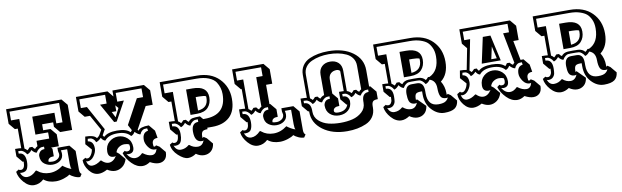

<svg xmlns="http://www.w3.org/2000/svg" viewBox="-47 -1236 5935 1833"><g transform="rotate(-10 2920.5 -320.0)"><path d="M618 -13Q618 22 636 33L618 60Q592 60 563.5 47Q535 34 519 19Q502 34 461.5 47Q421 60 385 60Q312 60 266 21Q225 60 172.5 60Q120 60 75.5 9.5Q31 -41 24 -95L52 -113Q57 -105 72 -105Q112 -105 112 -179H102L52 -239V-312Q94 -312 111 -309V-499H83L33 -559V-700H570L620 -640V-396H504L454 -456V-499H347V-441H418L468 -381V-265H393L404 -252V-179Q388 -178 378 -176.5Q368 -175 357 -166Q346 -157 346 -140V-136Q360 -131 386 -131Q412 -131 435 -147Q458 -163 458 -192Q458 -197 452 -221V-253H568L618 -193ZM166 -279Q176 -285 190 -303H217Q230 -285 240 -279Q251 -293 267 -301V-353H390V-413H267V-587H482V-484H542V-672H61V-587H141V-300Q154 -293 166 -279ZM485 -188Q485 -148 454.5 -125Q424 -102 380 -102Q336 -102 301.5 -127.5Q267 -153 267 -205Q267 -223 281.5 -242.5Q296 -262 328 -262V-286Q310 -286 300.5 -284.5Q291 -283 276 -272.5Q261 -262 249 -241Q225 -246 203 -275Q185 -249 158 -241Q145 -262 130 -272.5Q115 -283 105.5 -284.5Q96 -286 78 -286V-262Q112 -262 127.5 -238.5Q143 -215 143 -173Q143 -131 129.5 -104Q116 -77 73 -77L59 -79Q77 -28 122 -28Q167 -28 210 -73H219L223 -69Q271 -29 339.5 -29Q408 -29 469 -76Q478 -67 506 -50.5Q534 -34 550 -31Q541 -41 541 -83V-223H480Q485 -206 485 -188Z M710 -700H1016L1064 -642V-700H1369L1419 -640V-499H1351L1236 -289L1242 -279Q1264 -312 1348 -312L1398 -252L1410 -180Q1356 -180 1356 -132Q1356 -103 1363 -103Q1380 -103 1382 -113L1414 -94L1464 -34Q1464 14 1440.5 37Q1417 60 1380.5 60Q1344 60 1297 35Q1260 60 1225 60Q1170 60 1121.5 11Q1073 -38 1056 -94L1080 -113Q1088 -103 1103 -103Q1136 -103 1136 -142L1133 -165Q1114 -175 1086.5 -175Q1059 -175 1034 -159Q1009 -143 1000 -113L1024 -94L1074 -34Q1060 13 1027.5 36.5Q995 60 958.5 60Q922 60 882 35Q837 60 799 60Q747 60 707.5 10Q668 -40 668 -94L699 -113Q701 -103 718.5 -103Q736 -103 752.5 -127Q769 -151 773 -180L720 -240L732 -312Q817 -312 840 -278Q853 -284 866 -301L894 -350L811 -499H760L710 -559ZM1341 -587V-672H1091V-587H1155L1053 -401H1028L924 -587H988V-672H738V-587H797L928 -349L898 -295Q905 -281 911 -278Q949 -316 1039.5 -316Q1130 -316 1166 -278Q1172 -282 1181 -295L1152 -349L1281 -587ZM1244 -61Q1288 -27 1328.5 -27Q1369 -27 1382 -79Q1377 -75 1368 -75Q1330 -75 1303.5 -112.5Q1277 -150 1277 -184Q1277 -255 1332 -263L1328 -287Q1309 -287 1299.5 -285.5Q1290 -284 1277 -273.5Q1264 -263 1255 -241Q1232 -245 1203 -275Q1196 -262 1186.5 -253.5Q1177 -245 1165 -241Q1126 -289 1039 -289Q952 -289 915 -241Q892 -245 876 -275Q852 -249 826 -241Q817 -263 803.5 -273.5Q790 -284 780 -285.5Q770 -287 752 -287L748 -263Q776 -259 789.5 -239.5Q803 -220 803 -185Q803 -150 776.5 -112.5Q750 -75 713 -75L699 -79Q712 -27 751.5 -27Q791 -27 836 -61H842Q876 -27 910 -27Q955 -27 988 -79Q980 -75 970 -75Q914 -75 914 -133Q914 -191 952 -224.5Q990 -258 1040 -258Q1090 -258 1128 -224.5Q1166 -191 1166 -133Q1166 -75 1110 -75L1091 -79Q1123 -27 1170 -27Q1205 -27 1238 -61ZM1066 -499H1022L1050 -443L1092 -526L1066 -556Z M1944 -193H1894V-179Q1855 -179 1843.5 -165Q1832 -151 1832 -120V-105Q1839 -105 1844 -113L1872 -95L1922 -35Q1916 12 1888 36Q1860 60 1820.5 60Q1781 60 1743 33Q1705 60 1664.5 60Q1624 60 1572 12Q1520 -36 1514 -95L1542 -113Q1546 -104 1561 -104Q1604 -104 1604 -179H1592L1542 -239V-312Q1583 -312 1600 -309V-499H1572L1522 -559V-700H1881Q2018 -700 2096 -621Q2174 -542 2174 -425Q2174 -308 2112.5 -250.5Q2051 -193 1944 -193ZM1656 -279Q1666 -285 1680 -303H1706Q1719 -285 1730 -279Q1747 -302 1770.5 -307Q1794 -312 1844 -312L1870 -281H1885Q2094 -281 2094 -485Q2094 -547 2060 -601Q2039 -633 1991.5 -652.5Q1944 -672 1874 -672H1550V-587H1630V-301Q1644 -294 1656 -279ZM1758 -587H1821Q1964 -587 1964 -476Q1964 -417 1929.5 -379Q1895 -341 1822 -341H1758ZM1696 -61Q1732 -30 1775.5 -30Q1819 -30 1839 -80Q1832 -76 1823 -76Q1753 -76 1753 -179Q1753 -263 1819 -263V-288Q1800 -288 1790 -286.5Q1780 -285 1765 -274Q1750 -263 1738 -241Q1714 -246 1693 -276Q1672 -249 1648 -241Q1635 -263 1620 -274Q1605 -285 1595 -286.5Q1585 -288 1567 -288V-263Q1633 -263 1633 -179Q1633 -103 1601 -84Q1586 -76 1563 -76L1547 -80Q1567 -30 1610.5 -30Q1654 -30 1690 -61ZM1868 -500H1836V-370Q1936 -378 1936 -476L1935 -491Q1916 -500 1868 -500Z M2578 -499H2518V-312H2525L2575 -252V-179Q2559 -178 2549 -176.5Q2539 -175 2528 -166Q2517 -157 2517 -140V-136Q2531 -131 2557 -131Q2583 -131 2606 -147Q2629 -163 2629 -192Q2629 -197 2623 -221V-253H2739L2789 -193V-13Q2789 22 2807 33L2789 60Q2763 60 2734.5 47Q2706 34 2690 19Q2673 34 2632.5 47Q2592 60 2556 60Q2483 60 2437 21Q2396 60 2343.5 60Q2291 60 2246.5 9.5Q2202 -41 2195 -95L2223 -113Q2228 -105 2243 -105Q2283 -105 2283 -179H2273L2223 -239V-312Q2265 -312 2282 -309V-499H2274L2224 -559V-700H2528L2578 -640ZM2656 -188Q2656 -148 2625.5 -125Q2595 -102 2551 -102Q2507 -102 2472.5 -127.5Q2438 -153 2438 -205Q2438 -223 2452.5 -242.5Q2467 -262 2499 -262V-286Q2481 -286 2471.5 -284.5Q2462 -283 2447 -272.5Q2432 -262 2420 -241Q2396 -246 2374 -275Q2356 -249 2329 -241Q2316 -262 2301 -272.5Q2286 -283 2276.5 -284.5Q2267 -286 2249 -286V-262Q2283 -262 2298.5 -238.5Q2314 -215 2314 -173Q2314 -131 2300.5 -104Q2287 -77 2244 -77L2230 -79Q2248 -28 2293 -28Q2338 -28 2381 -73H2390L2394 -69Q2442 -29 2510.5 -29Q2579 -29 2640 -76Q2649 -67 2677 -50.5Q2705 -34 2721 -31Q2712 -41 2712 -83V-223H2651Q2656 -206 2656 -188ZM2337 -279Q2347 -285 2361 -303H2388Q2401 -285 2411 -279Q2422 -293 2438 -301V-587H2500V-672H2252V-587H2312V-300Q2325 -293 2337 -279Z M3207 72Q3063 72 2971 3.5Q2879 -65 2879 -168V-179H2869L2819 -239V-312Q2863 -312 2880 -309V-531Q2880 -583 2905.5 -620.5Q2931 -658 2974 -677Q3053 -712 3157 -712Q3303 -712 3393.5 -645.5Q3484 -579 3484 -471V-312H3495L3545 -252V-179Q3507 -179 3496 -165Q3485 -151 3485 -121V-108Q3485 -56 3459.5 -19Q3434 18 3390 37Q3310 72 3207 72ZM2932 -279Q2944 -286 2957 -303H2982Q2995 -285 3006 -279Q3024 -300 3047 -306V-503Q3047 -554 3078 -582.5Q3109 -611 3158 -611Q3207 -611 3237 -583Q3267 -555 3267 -503V-306Q3290 -300 3308 -279Q3318 -285 3332 -303H3357Q3370 -285 3382 -279Q3392 -292 3405 -299V-529Q3405 -571 3383 -602Q3361 -633 3324 -650Q3287 -667 3245 -675Q3203 -683 3157 -683Q3111 -683 3069.5 -675Q3028 -667 2990.5 -650Q2953 -633 2931 -602Q2909 -571 2909 -529V-299Q2923 -290 2932 -279ZM3405 -169V-179Q3405 -262 3470 -262V-286Q3452 -286 3442.5 -284.5Q3433 -283 3417.5 -272.5Q3402 -262 3389 -241Q3367 -246 3345 -275Q3327 -249 3299 -241Q3287 -262 3272 -272.5Q3257 -283 3247 -284.5Q3237 -286 3219 -286V-262Q3252 -262 3266 -243Q3280 -224 3280 -205Q3280 -151 3245 -120.5Q3210 -90 3157 -90Q3104 -90 3069 -120.5Q3034 -151 3034 -205Q3034 -224 3048 -243Q3062 -262 3095 -262V-286Q3077 -286 3067 -284.5Q3057 -283 3042 -272.5Q3027 -262 3015 -241Q2989 -246 2969 -275Q2949 -249 2925 -241Q2912 -262 2896.5 -272.5Q2881 -283 2871.5 -284.5Q2862 -286 2844 -286V-262Q2909 -262 2909 -179V-169Q2909 -115 2948.5 -79.5Q2988 -44 3041 -31Q3094 -18 3157 -18Q3220 -18 3273 -31Q3326 -44 3365.5 -79.5Q3405 -115 3405 -169ZM3126 -442V-307L3172 -252V-179Q3155 -178 3145 -176.5Q3135 -175 3123.5 -166Q3112 -157 3112 -140Q3112 -119 3152 -119Q3192 -119 3216.5 -135.5Q3241 -152 3249 -179H3242L3192 -239V-312Q3224 -312 3238 -311V-502Q3238 -510 3227 -515.5Q3216 -521 3207 -521Q3170 -521 3148 -500.5Q3126 -480 3126 -442Z M3974 -179H3962Q3923 -179 3912.5 -165Q3902 -151 3902 -120V-105Q3908 -108 3912 -113L3990 -35Q3984 12 3956 36Q3928 60 3890 60Q3852 60 3812 33Q3772 60 3734 60Q3680 60 3635 9.5Q3590 -41 3583 -95L3611 -113Q3616 -104 3633 -104Q3650 -104 3659.5 -117.5Q3669 -131 3670.5 -144Q3672 -157 3672 -179H3661L3611 -239V-312Q3652 -312 3669 -309V-499H3641L3591 -559V-700H3950Q4087 -700 4165 -621Q4243 -542 4243 -420Q4243 -298 4167 -239Q4200 -188 4200 -119V-105Q4207 -108 4211 -113L4238 -95L4288 -35Q4283 15 4251 37.5Q4219 60 4151 60Q4083 60 4028.5 1.5Q3974 -57 3974 -148ZM4028 -279Q4040 -286 4053 -303Q4063 -303 4067 -302Q4163 -346 4163 -485Q4163 -534 4146.5 -569.5Q4130 -605 4107.5 -624.5Q4085 -644 4042.5 -658Q4000 -672 3943 -672H3619V-587H3699V-301Q3714 -293 3725 -279Q3735 -285 3749 -303H3775Q3788 -285 3800 -279Q3822 -308 3863 -311Q3878 -312 3912.5 -312Q3947 -312 3963 -311Q4006 -308 4028 -279ZM3887 -288Q3869 -288 3859.5 -286.5Q3850 -285 3835 -274Q3820 -263 3808 -241Q3783 -246 3762 -276Q3741 -249 3716 -241Q3704 -263 3689 -274Q3674 -285 3664.5 -286.5Q3655 -288 3638 -288V-263Q3702 -263 3702 -179Q3702 -148 3698.5 -128.5Q3695 -109 3679 -92.5Q3663 -76 3633 -76L3618 -80Q3638 -30 3681 -30Q3724 -30 3759 -61H3765Q3800 -30 3842.5 -30Q3885 -30 3907 -80Q3902 -76 3885 -76Q3868 -76 3853.5 -84.5Q3839 -93 3833 -109Q3823 -136 3823 -179Q3823 -263 3887 -263H3939Q4004 -263 4004 -179V-153Q4004 -30 4108 -30Q4161 -30 4182 -48Q4202 -64 4205 -80Q4199 -76 4190 -76Q4149 -76 4136 -104Q4123 -132 4123 -183Q4123 -257 4064 -276Q4045 -249 4020 -241Q4007 -263 3992 -274Q3977 -285 3967 -286.5Q3957 -288 3939 -288ZM3827 -587H3890Q4033 -587 4033 -476Q4033 -417 3998.5 -379Q3964 -341 3891 -341H3827ZM3937 -500H3905V-370Q4005 -378 4005 -476L4004 -491Q3985 -500 3937 -500Z M4427 -700H4917L4967 -640V-501H4915L4952 -311Q4961 -312 4980 -312L5030 -252L5042 -180Q4988 -180 4988 -132Q4988 -103 4995 -103Q5012 -103 5014 -113L5046 -94L5096 -34Q5096 14 5072.5 37Q5049 60 5012.5 60Q4976 60 4929 35Q4892 60 4857 60Q4802 60 4753.5 11Q4705 -38 4688 -94L4712 -113Q4720 -103 4735 -103Q4768 -103 4768 -142L4765 -165Q4746 -175 4718.5 -175Q4691 -175 4666 -159Q4641 -143 4632 -113L4656 -94L4706 -34Q4692 13 4659.5 36.5Q4627 60 4590.5 60Q4554 60 4514 35Q4469 60 4431 60Q4379 60 4339.5 10Q4300 -40 4300 -94L4331 -113Q4333 -103 4350.5 -103Q4368 -103 4384.5 -127Q4401 -151 4405 -180L4352 -240L4364 -312Q4407 -312 4429 -306L4469 -510L4427 -561ZM4798 -278Q4807 -285 4818 -303H4844Q4860 -284 4873 -278Q4877 -285 4889 -295L4832 -590H4889V-672H4455V-590H4512L4454 -295Q4466 -286 4472 -278Q4484 -285 4500 -303H4526Q4534 -284 4543 -278Q4581 -316 4671.5 -316Q4762 -316 4798 -278ZM4876 -61Q4920 -27 4960.5 -27Q5001 -27 5014 -79Q5009 -75 5000 -75Q4962 -75 4935.5 -112.5Q4909 -150 4909 -184Q4909 -255 4964 -263L4960 -287Q4941 -287 4931.5 -285.5Q4922 -284 4909 -273.5Q4896 -263 4887 -241Q4864 -245 4835 -275Q4828 -262 4818.5 -253.5Q4809 -245 4797 -241Q4758 -289 4671 -289Q4584 -289 4547 -241Q4524 -245 4508 -275Q4484 -249 4458 -241Q4449 -263 4435.5 -273.5Q4422 -284 4412 -285.5Q4402 -287 4384 -287L4380 -263Q4408 -259 4421.5 -239.5Q4435 -220 4435 -185Q4435 -150 4408.5 -112.5Q4382 -75 4345 -75L4331 -79Q4344 -27 4383.5 -27Q4423 -27 4468 -61H4474Q4508 -27 4542 -27Q4587 -27 4620 -79Q4612 -75 4602 -75Q4546 -75 4546 -133Q4546 -191 4584 -224.5Q4622 -258 4672 -258Q4722 -258 4760 -224.5Q4798 -191 4798 -133Q4798 -75 4742 -75L4723 -79Q4755 -27 4802 -27Q4837 -27 4870 -61ZM4581 -340 4635 -590H4709L4765 -340ZM4704 -485 4678 -366H4731Z M5521 -179H5509Q5470 -179 5459.5 -165Q5449 -151 5449 -120V-105Q5455 -108 5459 -113L5537 -35Q5531 12 5503 36Q5475 60 5437 60Q5399 60 5359 33Q5319 60 5281 60Q5227 60 5182 9.5Q5137 -41 5130 -95L5158 -113Q5163 -104 5180 -104Q5197 -104 5206.5 -117.5Q5216 -131 5217.5 -144Q5219 -157 5219 -179H5208L5158 -239V-312Q5199 -312 5216 -309V-499H5188L5138 -559V-700H5497Q5634 -700 5712 -621Q5790 -542 5790 -420Q5790 -298 5714 -239Q5747 -188 5747 -119V-105Q5754 -108 5758 -113L5785 -95L5835 -35Q5830 15 5798 37.5Q5766 60 5698 60Q5630 60 5575.5 1.5Q5521 -57 5521 -148ZM5575 -279Q5587 -286 5600 -303Q5610 -303 5614 -302Q5710 -346 5710 -485Q5710 -534 5693.5 -569.5Q5677 -605 5654.5 -624.5Q5632 -644 5589.5 -658Q5547 -672 5490 -672H5166V-587H5246V-301Q5261 -293 5272 -279Q5282 -285 5296 -303H5322Q5335 -285 5347 -279Q5369 -308 5410 -311Q5425 -312 5459.5 -312Q5494 -312 5510 -311Q5553 -308 5575 -279ZM5434 -288Q5416 -288 5406.5 -286.5Q5397 -285 5382 -274Q5367 -263 5355 -241Q5330 -246 5309 -276Q5288 -249 5263 -241Q5251 -263 5236 -274Q5221 -285 5211.5 -286.5Q5202 -288 5185 -288V-263Q5249 -263 5249 -179Q5249 -148 5245.5 -128.5Q5242 -109 5226 -92.5Q5210 -76 5180 -76L5165 -80Q5185 -30 5228 -30Q5271 -30 5306 -61H5312Q5347 -30 5389.5 -30Q5432 -30 5454 -80Q5449 -76 5432 -76Q5415 -76 5400.5 -84.5Q5386 -93 5380 -109Q5370 -136 5370 -179Q5370 -263 5434 -263H5486Q5551 -263 5551 -179V-153Q5551 -30 5655 -30Q5708 -30 5729 -48Q5749 -64 5752 -80Q5746 -76 5737 -76Q5696 -76 5683 -104Q5670 -132 5670 -183Q5670 -257 5611 -276Q5592 -249 5567 -241Q5554 -263 5539 -274Q5524 -285 5514 -286.5Q5504 -288 5486 -288ZM5374 -587H5437Q5580 -587 5580 -476Q5580 -417 5545.5 -379Q5511 -341 5438 -341H5374ZM5484 -500H5452V-370Q5552 -378 5552 -476L5551 -491Q5532 -500 5484 -500Z"/></g></svg>

Font: Ewert
Style: Regular
Weight: 400
Designer: Johan Kallas, Mihkel Virkus
Foundry: Johan Kallas, Mihkel Virkus
Version: Version 1.001